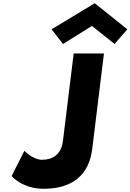

<svg xmlns="http://www.w3.org/2000/svg" viewBox="-20 -1157 810 1192"><path d="M300.3 -975 371.4 -884 550.9 -996 691.3 -884 770.5 -975 568.2 -1137ZM625.4 -825H437.4L370.6 -281C360.4 -198 306.7 -165 241.4 -165C183.5 -165 131.4 -221 131.4 -221L52.1 -64C52.1 -64 117.4 15 250.8 15C430.2 15 532.8 -71 552.7 -233Z"/></svg>

Font: Hussar
Style: BdSuprExtOblOne
Weight: 700
Foundry: Cannot Into Space Fonts
Version: Version 2.00